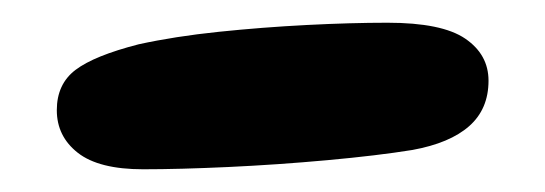

<svg xmlns="http://www.w3.org/2000/svg" viewBox="-20 -803 480 169"><path d="M106 -654Q67 -654 48.5 -668.5Q30 -683 30 -706Q30 -729 46.5 -741.5Q63 -754 102 -764Q134 -771 172.5 -775Q211 -779 250 -781Q289 -783 321 -783Q369 -783 389.5 -769Q410 -755 410 -732Q410 -707 393 -692Q376 -677 343 -671Q312 -666 268 -662Q224 -658 181 -656Q138 -654 106 -654Z"/></svg>

Font: DynaPuff
Style: Regular
Weight: 400
Designer: Toshi Omagari, Jennifer Daniel
Foundry: Google Fonts
Version: Version 2.000